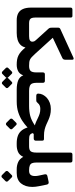

<svg xmlns="http://www.w3.org/2000/svg" viewBox="773 -1580 1020 2606"><g transform="rotate(90 1283.0 -277.0)"><path d="M308.1 6.2H253.9Q198.4 6.2 160.2 -14.1Q122 -34.4 102.6 -78.3Q83.1 -122.1 83.1 -191.3V-726.2Q83.1 -737.2 90.4 -743.6Q97.6 -750 109.1 -750H197Q208.1 -750 213.1 -743.5Q218.1 -737 218.1 -727V-246.9Q218.1 -212.7 226.1 -194.3Q234.1 -175.9 251.2 -168.9Q268.2 -161.9 295 -161.9H323.1Q338.1 -161.9 338.1 -146.9V-23.8Q338.1 6.2 308.1 6.2Z M308 6.2Q293 6.2 293 -8.8V-131.9Q293 -161.9 323 -161.9H470Q510.8 -161.9 528.3 -173.4Q545.8 -184.9 545.8 -206.6Q545.8 -218 542 -228.9Q538.3 -239.7 517.5 -262.1L380 -413.8Q365.6 -428.5 360.7 -438.5Q355.7 -448.5 355.7 -470.9V-557.5Q355.7 -577 373.4 -585.6L762.9 -763.7Q775.4 -769.1 783.2 -764.9Q791.1 -760.7 790.7 -747.2L790.4 -651.1Q790 -637.4 784.9 -628.1Q779.9 -618.8 765.7 -612.4L492.7 -483.4L712.7 -241Q737.2 -214.6 754.4 -198.6Q771.6 -182.6 787.6 -174.9Q803.5 -167.1 823.6 -164.5Q843.7 -161.9 874 -161.9Q889 -161.9 889 -146.9V-23.8Q889 6.2 859 6.2Q821.5 6.2 791.3 1.2Q761.1 -3.9 734.2 -16.8Q707.2 -29.8 680.8 -52.9Q654.4 -76.1 624 -112.8Q614.9 -71.3 588.1 -44.9Q561.3 -18.5 520.1 -6.1Q479 6.2 427.1 6.2Z M859 6.2Q844 6.2 844 -9.1V-131.9Q844 -161.9 874 -161.9Q925 -161.9 943.9 -183.7Q962.8 -205.6 962.8 -260.1V-348.1Q962.8 -376.2 989 -376.2H1077.7Q1104 -376.2 1104 -348.1V-260.1Q1104 -225.6 1113.3 -203.9Q1122.6 -182.1 1146.2 -172Q1169.9 -161.9 1212.7 -161.9Q1227.7 -161.9 1227.7 -146.9V-23.8Q1227.7 6.2 1197.7 6.2Q1123 6.2 1073.1 -13Q1023.3 -32.3 1001.9 -82.6Q986 -34.8 947.6 -14.3Q909.2 6.2 859 6.2ZM981.7 202.2Q975.9 208.1 966.7 207.6Q957.6 207.1 950.7 201.2L902.5 153Q896.6 146.5 896.3 137.5Q896 128.5 902.5 122L950.7 73.8Q957.6 66.9 966.6 66.9Q975.5 66.9 981.7 73.8L1029.4 122Q1036.2 128.5 1036.7 137.8Q1037.2 147.1 1030.4 154ZM1121.2 202.2Q1115.4 208.1 1106.6 207.6Q1097.7 207.1 1090.9 201.2L1041.6 153Q1035.8 146.5 1035.4 137.2Q1035.1 127.9 1041.6 122L1090.9 73.8Q1097.7 66.9 1106.1 66.9Q1114.4 66.9 1120.2 73.8L1168.5 122Q1175.4 128.5 1175.9 137.8Q1176.4 147.1 1169.5 154Z M1198 6.2Q1183 6.2 1183 -8.8V-131.9Q1183 -161.9 1213 -161.9H1417.5Q1495.9 -161.9 1553.3 -177.4Q1610.7 -193 1669.2 -231.6L1763.5 -293.7L1824.6 -248.4L1700.4 -132.2Q1666.9 -101.1 1618.6 -68.9Q1570.2 -36.6 1505.6 -15.2Q1441 6.2 1356.7 6.2ZM1921.9 6.2Q1864.7 6.2 1820.1 -10.7Q1775.4 -27.6 1745.3 -68.3Q1715.2 -109 1699.9 -179.7L1782.9 -259.4Q1782.9 -225.5 1788.6 -205.9Q1794.4 -186.2 1806 -176.7Q1817.6 -167.2 1835.3 -164.6Q1853 -161.9 1877.5 -161.9H1966Q1973.7 -161.9 1977.4 -156.9Q1981 -152 1981 -145V-21.9Q1981 -7.9 1973 -0.8Q1965 6.2 1951 6.2ZM1790.5 -224.7 1785.9 -227.1Q1734.6 -227.1 1698 -235.7Q1661.4 -244.4 1632.5 -257.4Q1603.6 -270.4 1577.8 -283.2Q1552 -296.1 1523.3 -305.1Q1494.6 -314 1457.4 -314Q1431.6 -314 1412.4 -305.8Q1393.2 -297.6 1381.4 -282.5Q1369.9 -268.9 1362.4 -264.1Q1354.9 -259.2 1337.2 -259.2H1282.1Q1250.5 -259.2 1250.5 -285.5Q1250.5 -318.5 1266.1 -349.2Q1281.8 -380 1309.7 -404.3Q1337.6 -428.6 1375.7 -442.9Q1413.9 -457.1 1458.9 -457.1Q1505.1 -457.1 1540.6 -447.9Q1576.1 -438.6 1607.1 -424.7Q1638 -410.7 1669.1 -396.6Q1700.2 -382.5 1737.1 -373.2Q1774 -364 1823 -364H1863.7Q1879.6 -364 1884.6 -357.2Q1889.5 -350.5 1889.5 -335.2V-253Q1889.5 -240.5 1881.6 -232.6Q1873.7 -224.7 1860.2 -224.7ZM1678.4 147.1Q1671.9 153 1662.4 152.5Q1653 152 1646.1 146.1L1596 96Q1590.1 89.5 1590.1 80.2Q1590.1 70.9 1596 63.8L1646.1 13.6Q1653 6.8 1661.9 6.8Q1670.9 6.8 1677.4 13.6L1726.9 63.8Q1734.4 70.9 1734.9 80.2Q1735.4 89.5 1728.5 97Z M1951 6.2Q1936 6.2 1936 -9.1V-131.9Q1936 -161.9 1966 -161.9Q2015.5 -161.9 2033.3 -183.7Q2051 -205.6 2051 -261.2V-721.9Q2051 -750 2077.3 -750H2159.7Q2186 -750 2186 -721.9V-261.2Q2186 -224.1 2194.7 -202.5Q2203.5 -180.9 2226.4 -171.4Q2249.2 -161.9 2291 -161.9Q2306 -161.9 2306 -146.9V-23.8Q2306 6.2 2276 6.2Q2225.5 6.2 2180.8 -13.3Q2136.1 -32.9 2108.9 -82.6Q2084.4 -30.4 2042.5 -12.1Q2000.6 6.2 1951 6.2Z M2277.1 6.2Q2269 6.2 2265 1.3Q2261 -3.6 2261 -10.6V-135.6Q2261 -149.6 2269 -155.7Q2277 -161.9 2291 -161.9H2297.5Q2334.6 -161.9 2351.9 -181.3Q2369.3 -200.7 2369.3 -242.7Q2369.3 -255.2 2367.8 -268.2Q2366.3 -281.1 2363.1 -295.1L2346.4 -373.2Q2343.1 -391 2349.6 -399.1Q2356.1 -407.2 2370.8 -410.5L2447 -426.7Q2479.4 -433.9 2485.9 -400.5L2507 -296.4Q2512 -273.6 2514.5 -249Q2517 -224.4 2517 -205.9Q2517 -111 2469.2 -52.4Q2421.5 6.2 2327.4 6.2ZM2388.9 207.5Q2382.4 213.4 2372.9 212.9Q2363.5 212.4 2356.6 206.5L2306.5 156.4Q2300.6 149.9 2300.6 140.6Q2300.6 131.2 2306.5 124.1L2356.6 74Q2363.5 67.1 2372.4 67.1Q2381.4 67.1 2387.9 74L2437.4 124.1Q2444.9 131.2 2445.4 140.6Q2445.9 149.9 2439 157.4Z"/></g></svg>

Font: Rubik Light
Style: Regular
Weight: 300
Designer: Hubert and Fischer
Foundry: Hubert and Fischer
Version: Version 2.300;gftools[0.9.30]